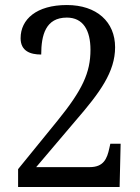

<svg xmlns="http://www.w3.org/2000/svg" viewBox="-20 -744 556 764"><path d="M52 0H456L460 -172H419L415 -154C406 -112 392 -79 337 -79H124L281 -264C378 -376 438 -458 438 -556C438 -657 365 -724 246 -724C125 -724 62 -667 62 -592C62 -541 100 -527 144 -527C144 -605 162 -674 246 -674C311 -674 340 -623 340 -546C340 -455 308 -386 209 -264L52 -71Z"/></svg>

Font: Noto Serif Lao SemiCondensed
Style: Regular
Weight: 400
Width: 4
Designer: Monotype Design Team
Foundry: Monotype Imaging Inc.
Version: Version 2.003